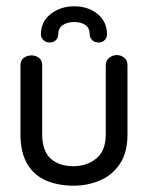

<svg xmlns="http://www.w3.org/2000/svg" viewBox="-20 -580 470 610"><path d="M316 -372Q316 -388 327 -396.5Q338 -405 351 -405Q364 -405 374.5 -397Q385 -389 385 -372V-153Q385 -94 360 -58Q335 -22 296 -6Q257 10 214 10Q166 10 127.5 -6Q89 -22 67 -58.5Q45 -95 45 -154V-372Q45 -389 56 -396.5Q67 -404 80 -404Q93 -404 103.5 -396.5Q114 -389 114 -372V-154Q114 -101 140.5 -76.5Q167 -52 214 -52Q256 -52 286 -76.5Q316 -101 316 -153ZM110 -471Q110 -511 141 -535.5Q172 -560 216 -560Q260 -560 290 -535.5Q320 -511 320 -471Q320 -460 312.5 -452.5Q305 -445 293 -445Q281 -445 273 -452.5Q265 -460 265 -471Q265 -490 252 -500Q239 -510 216 -510Q193 -510 179 -500Q165 -490 165 -471Q165 -460 157.5 -452.5Q150 -445 138 -445Q126 -445 118 -452.5Q110 -460 110 -471Z"/></svg>

Font: Dongle
Style: Regular
Weight: 400
Designer: Yanghee Ryu
Foundry: Yanghee Ryu
Version: Version 2.000